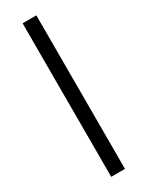

<svg xmlns="http://www.w3.org/2000/svg" viewBox="-239 -745 771 1003"><g transform="rotate(-30 146.5 -243.0)"><path d="M188 220H105V-706H188Z"/></g></svg>

Font: STIX Two Text
Style: Bold
Weight: 700
Designer: Ross Mills, John Hudson & Paul Hanslow, Tiro Typeworks Ltd; with prior portions MicroPress Inc., and Coen Hoffman.
Foundry: Tiro Typeworks Ltd
Version: Version 2.13 b171